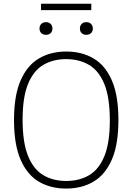

<svg xmlns="http://www.w3.org/2000/svg" viewBox="-20 -1034 732 1062"><path d="M346 9Q259.5 9 194.8 -29.2Q130 -67.5 93.8 -151Q57.5 -234.5 57.5 -370Q57.5 -505.5 94 -589Q130.5 -672.5 195.5 -710.8Q260.5 -749 346 -749Q432.5 -749 497.5 -710.8Q562.5 -672.5 598.8 -589Q635 -505.5 635 -370Q635 -234.5 598.5 -151Q562 -67.5 497 -29.2Q432 9 346 9ZM346 -33Q418.5 -33 472.8 -64.8Q527 -96.5 557.2 -170Q587.5 -243.5 587.5 -368Q587.5 -494.5 557.2 -568.8Q527 -643 472.5 -675Q418 -707 346 -707Q274 -707 219.8 -675.2Q165.5 -643.5 135.2 -570Q105 -496.5 105 -372Q105 -245.5 135.2 -171.2Q165.5 -97 219.8 -65Q274 -33 346 -33ZM457.5 -841.5Q441.5 -841.5 431.8 -850.8Q422 -860 422 -876Q422 -892 431.8 -901.8Q441.5 -911.5 457.5 -911.5Q473.5 -911.5 483.5 -901.8Q493.5 -892 493.5 -876Q493.5 -860 483.5 -850.8Q473.5 -841.5 457.5 -841.5ZM234.5 -841.5Q218.5 -841.5 208.5 -850.8Q198.5 -860 198.5 -876Q198.5 -892 208.5 -901.8Q218.5 -911.5 234.5 -911.5Q250.5 -911.5 260.2 -901.8Q270 -892 270 -876Q270 -860 260.2 -850.8Q250.5 -841.5 234.5 -841.5ZM207 -978V-1013.5H485V-978Z"/></svg>

Font: Encode Sans SC Condensed Thin ExtraLight
Style: Regular
Weight: 250
Version: Version 3.002